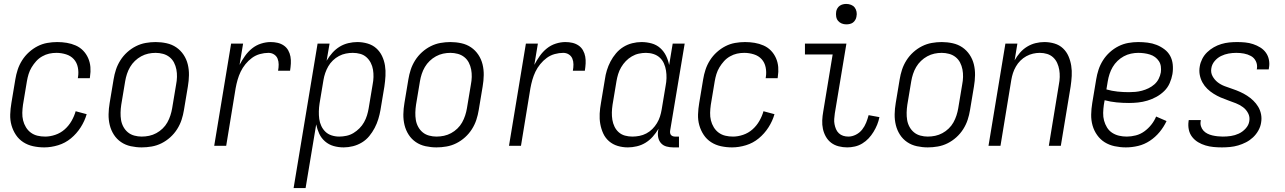

<svg xmlns="http://www.w3.org/2000/svg" viewBox="-20 -742 6540 977"><path d="M205 8Q176 8 148.5 2Q121 -4 98.5 -18.5Q76 -33 61 -55.5Q46 -78 38.5 -104.5Q31 -131 32 -160Q33 -189 38 -218L58 -338Q62 -363 70 -387.5Q78 -412 92.5 -435Q107 -458 127.5 -476.5Q148 -495 171.5 -507Q195 -519 220.5 -523.5Q246 -528 271 -528Q296 -528 320 -524Q344 -520 365.5 -510.5Q387 -501 403 -484.5Q419 -468 428.5 -446.5Q438 -425 440 -401Q442 -377 438 -352L437 -344H376L377 -350Q381 -375 376 -399.5Q371 -424 355.5 -441Q340 -458 316 -465.5Q292 -473 267 -473Q248 -473 230 -469Q212 -465 194.5 -455Q177 -445 164 -430.5Q151 -416 141 -399.5Q131 -383 125.5 -365Q120 -347 117 -329L97 -209Q94 -188 93.5 -168Q93 -148 97.5 -129.5Q102 -111 112 -94.5Q122 -78 137 -67Q152 -56 170.5 -51.5Q189 -47 210 -47Q235 -47 261.5 -56Q288 -65 309 -83.5Q330 -102 344 -126.5Q358 -151 365 -176L421 -161Q411 -126 390.5 -94Q370 -62 341 -38Q312 -14 276 -3Q240 8 205 8Z M701 8Q673 8 645.5 2Q618 -4 596 -19Q574 -34 559.5 -56.5Q545 -79 538.5 -105.5Q532 -132 532.5 -160.5Q533 -189 538 -218L558 -338Q562 -363 570 -387.5Q578 -412 592.5 -435Q607 -458 627.5 -476.5Q648 -495 672 -507Q696 -519 721.5 -523.5Q747 -528 772 -528Q800 -528 827.5 -522Q855 -516 877 -501Q899 -486 914 -463.5Q929 -441 935.5 -414.5Q942 -388 941.5 -359.5Q941 -331 936 -302L916 -182Q912 -157 904 -132.5Q896 -108 881.5 -85Q867 -62 846.5 -43.5Q826 -25 802 -13Q778 -1 752 3.5Q726 8 701 8ZM701 -47Q720 -47 739 -51Q758 -55 775.5 -64.5Q793 -74 807.5 -88Q822 -102 831.5 -119Q841 -136 847 -154.5Q853 -173 856 -191L876 -311Q880 -331 880.5 -350.5Q881 -370 877.5 -388.5Q874 -407 865.5 -423.5Q857 -440 842.5 -451.5Q828 -463 809.5 -468Q791 -473 772 -473Q753 -473 734.5 -469Q716 -465 698.5 -455.5Q681 -446 666.5 -432Q652 -418 642 -401Q632 -384 626 -365.5Q620 -347 617 -329L597 -209Q594 -189 593.5 -169.5Q593 -150 596 -131.5Q599 -113 608 -96.5Q617 -80 631 -68.5Q645 -57 663.5 -52Q682 -47 701 -47Z M1070 0 1156 -520H1217L1199 -412Q1211 -435 1226.5 -457Q1242 -479 1262.5 -495.5Q1283 -512 1308 -520Q1333 -528 1357 -528Q1376 -528 1393 -524Q1410 -520 1424 -510.5Q1438 -501 1446.5 -486Q1455 -471 1458 -454Q1461 -437 1460 -419Q1459 -401 1456 -382H1395Q1398 -398 1398 -414Q1398 -430 1392.5 -443.5Q1387 -457 1374.5 -465Q1362 -473 1346 -473Q1325 -473 1303 -467Q1281 -461 1262.5 -447.5Q1244 -434 1229 -415.5Q1214 -397 1204.5 -377Q1195 -357 1189 -336Q1183 -315 1179 -293L1131 0Z M1474 215 1596 -520H1657L1642 -433Q1655 -455 1671.5 -473.5Q1688 -492 1708.5 -504.5Q1729 -517 1752.5 -522.5Q1776 -528 1798 -528Q1825 -528 1850.5 -520.5Q1876 -513 1894.5 -496.5Q1913 -480 1924 -457Q1935 -434 1939 -408.5Q1943 -383 1941.5 -356Q1940 -329 1936 -302L1916 -182Q1912 -159 1905 -136Q1898 -113 1886.5 -91Q1875 -69 1859 -49.5Q1843 -30 1821.5 -17Q1800 -4 1776 2Q1752 8 1729 8Q1702 8 1677.5 1Q1653 -6 1634 -22.5Q1615 -39 1604.5 -61.5Q1594 -84 1589 -109L1535 215ZM1706 -47Q1724 -47 1743 -51Q1762 -55 1778.5 -65Q1795 -75 1809 -89Q1823 -103 1832.5 -120Q1842 -137 1847.5 -155Q1853 -173 1856 -191L1876 -311Q1880 -331 1880.5 -350Q1881 -369 1878 -387.5Q1875 -406 1866.5 -422.5Q1858 -439 1844.5 -451Q1831 -463 1813 -468Q1795 -473 1775 -473Q1758 -473 1740 -469.5Q1722 -466 1705 -457Q1688 -448 1674 -434.5Q1660 -421 1650.5 -404.5Q1641 -388 1635 -370.5Q1629 -353 1626 -335L1606 -215Q1603 -195 1602.5 -175.5Q1602 -156 1604.5 -137Q1607 -118 1615 -101Q1623 -84 1636 -71.5Q1649 -59 1667.5 -53Q1686 -47 1706 -47Z M2201 8Q2173 8 2145.5 2Q2118 -4 2096 -19Q2074 -34 2059.5 -56.5Q2045 -79 2038.5 -105.5Q2032 -132 2032.5 -160.5Q2033 -189 2038 -218L2058 -338Q2062 -363 2070 -387.5Q2078 -412 2092.5 -435Q2107 -458 2127.5 -476.5Q2148 -495 2172 -507Q2196 -519 2221.5 -523.5Q2247 -528 2272 -528Q2300 -528 2327.5 -522Q2355 -516 2377 -501Q2399 -486 2414 -463.5Q2429 -441 2435.5 -414.5Q2442 -388 2441.5 -359.5Q2441 -331 2436 -302L2416 -182Q2412 -157 2404 -132.5Q2396 -108 2381.5 -85Q2367 -62 2346.5 -43.5Q2326 -25 2302 -13Q2278 -1 2252 3.5Q2226 8 2201 8ZM2201 -47Q2220 -47 2239 -51Q2258 -55 2275.5 -64.5Q2293 -74 2307.5 -88Q2322 -102 2331.5 -119Q2341 -136 2347 -154.5Q2353 -173 2356 -191L2376 -311Q2380 -331 2380.5 -350.5Q2381 -370 2377.5 -388.5Q2374 -407 2365.5 -423.5Q2357 -440 2342.5 -451.5Q2328 -463 2309.5 -468Q2291 -473 2272 -473Q2253 -473 2234.5 -469Q2216 -465 2198.5 -455.5Q2181 -446 2166.5 -432Q2152 -418 2142 -401Q2132 -384 2126 -365.5Q2120 -347 2117 -329L2097 -209Q2094 -189 2093.5 -169.5Q2093 -150 2096 -131.5Q2099 -113 2108 -96.5Q2117 -80 2131 -68.5Q2145 -57 2163.5 -52Q2182 -47 2201 -47Z M2570 0 2656 -520H2717L2699 -412Q2711 -435 2726.5 -457Q2742 -479 2762.5 -495.5Q2783 -512 2808 -520Q2833 -528 2857 -528Q2876 -528 2893 -524Q2910 -520 2924 -510.5Q2938 -501 2946.5 -486Q2955 -471 2958 -454Q2961 -437 2960 -419Q2959 -401 2956 -382H2895Q2898 -398 2898 -414Q2898 -430 2892.5 -443.5Q2887 -457 2874.5 -465Q2862 -473 2846 -473Q2825 -473 2803 -467Q2781 -461 2762.5 -447.5Q2744 -434 2729 -415.5Q2714 -397 2704.5 -377Q2695 -357 2689 -336Q2683 -315 2679 -293L2631 0Z M3175 8Q3148 8 3123 0.5Q3098 -7 3079 -23.5Q3060 -40 3049.5 -63Q3039 -86 3034.5 -111.5Q3030 -137 3031.5 -164Q3033 -191 3038 -218L3058 -338Q3061 -361 3068 -384Q3075 -407 3086.5 -429Q3098 -451 3114.5 -470.5Q3131 -490 3152 -503Q3173 -516 3197 -522Q3221 -528 3244 -528Q3271 -528 3296 -521Q3321 -514 3339.5 -497.5Q3358 -481 3369 -458.5Q3380 -436 3385 -411L3403 -520H3464L3390 -77Q3389 -71 3390 -65Q3391 -59 3394.5 -55Q3398 -51 3403.5 -49Q3409 -47 3415 -47H3435V8H3406Q3388 8 3371.5 3.5Q3355 -1 3344 -13Q3333 -25 3329.5 -42Q3326 -59 3329 -77L3331 -87Q3318 -65 3301.5 -46.5Q3285 -28 3264.5 -15.5Q3244 -3 3220.5 2.5Q3197 8 3175 8ZM3198 -47Q3215 -47 3233.5 -50.5Q3252 -54 3269 -63Q3286 -72 3299.5 -85.5Q3313 -99 3323 -115.5Q3333 -132 3338.5 -149.5Q3344 -167 3347 -185L3367 -305Q3371 -325 3371.5 -344.5Q3372 -364 3369 -383Q3366 -402 3358.5 -419Q3351 -436 3337.5 -448.5Q3324 -461 3305.5 -467Q3287 -473 3267 -473Q3249 -473 3230.5 -469Q3212 -465 3195 -455Q3178 -445 3164.5 -431Q3151 -417 3141 -400Q3131 -383 3125.5 -365Q3120 -347 3117 -329L3097 -209Q3094 -189 3093.5 -170Q3093 -151 3096 -132.5Q3099 -114 3107 -97.5Q3115 -81 3128.5 -69Q3142 -57 3160 -52Q3178 -47 3198 -47Z M3705 8Q3676 8 3648.5 2Q3621 -4 3598.5 -18.5Q3576 -33 3561 -55.5Q3546 -78 3538.5 -104.5Q3531 -131 3532 -160Q3533 -189 3538 -218L3558 -338Q3562 -363 3570 -387.5Q3578 -412 3592.5 -435Q3607 -458 3627.5 -476.5Q3648 -495 3671.5 -507Q3695 -519 3720.5 -523.5Q3746 -528 3771 -528Q3796 -528 3820 -524Q3844 -520 3865.5 -510.5Q3887 -501 3903 -484.5Q3919 -468 3928.5 -446.5Q3938 -425 3940 -401Q3942 -377 3938 -352L3937 -344H3876L3877 -350Q3881 -375 3876 -399.5Q3871 -424 3855.5 -441Q3840 -458 3816 -465.5Q3792 -473 3767 -473Q3748 -473 3730 -469Q3712 -465 3694.5 -455Q3677 -445 3664 -430.5Q3651 -416 3641 -399.5Q3631 -383 3625.5 -365Q3620 -347 3617 -329L3597 -209Q3594 -188 3593.5 -168Q3593 -148 3597.5 -129.5Q3602 -111 3612 -94.5Q3622 -78 3637 -67Q3652 -56 3670.5 -51.5Q3689 -47 3710 -47Q3735 -47 3761.5 -56Q3788 -65 3809 -83.5Q3830 -102 3844 -126.5Q3858 -151 3865 -176L3921 -161Q3911 -126 3890.5 -94Q3870 -62 3841 -38Q3812 -14 3776 -3Q3740 8 3705 8Z M4291 8Q4269 8 4247.5 2.5Q4226 -3 4209.5 -15.5Q4193 -28 4182.5 -46.5Q4172 -65 4167.5 -86Q4163 -107 4164 -129.5Q4165 -152 4169 -174L4217 -465H4076V-520H4287L4228 -165Q4226 -151 4225 -137Q4224 -123 4226.5 -110Q4229 -97 4234 -85Q4239 -73 4248.5 -64Q4258 -55 4270.5 -51Q4283 -47 4297 -47Q4316 -47 4335 -56.5Q4354 -66 4367 -82.5Q4380 -99 4387.5 -118Q4395 -137 4400 -156L4455 -146Q4451 -126 4443.5 -107.5Q4436 -89 4425 -71Q4414 -53 4400 -38Q4386 -23 4368 -12Q4350 -1 4330 3.5Q4310 8 4291 8ZM4287 -618Q4274 -618 4263 -622.5Q4252 -627 4244.5 -636Q4237 -645 4235 -657.5Q4233 -670 4235 -683Q4236 -691 4241 -699.5Q4246 -708 4253.5 -713Q4261 -718 4269.5 -720Q4278 -722 4286 -722Q4299 -722 4310.5 -717.5Q4322 -713 4329 -704Q4336 -695 4338.5 -682.5Q4341 -670 4338 -657Q4337 -649 4332 -640.5Q4327 -632 4320 -627Q4313 -622 4304 -620Q4295 -618 4287 -618Z M4701 8Q4673 8 4645.5 2Q4618 -4 4596 -19Q4574 -34 4559.5 -56.5Q4545 -79 4538.5 -105.5Q4532 -132 4532.5 -160.5Q4533 -189 4538 -218L4558 -338Q4562 -363 4570 -387.5Q4578 -412 4592.5 -435Q4607 -458 4627.5 -476.5Q4648 -495 4672 -507Q4696 -519 4721.5 -523.5Q4747 -528 4772 -528Q4800 -528 4827.5 -522Q4855 -516 4877 -501Q4899 -486 4914 -463.5Q4929 -441 4935.5 -414.5Q4942 -388 4941.5 -359.5Q4941 -331 4936 -302L4916 -182Q4912 -157 4904 -132.5Q4896 -108 4881.5 -85Q4867 -62 4846.5 -43.5Q4826 -25 4802 -13Q4778 -1 4752 3.5Q4726 8 4701 8ZM4701 -47Q4720 -47 4739 -51Q4758 -55 4775.5 -64.5Q4793 -74 4807.5 -88Q4822 -102 4831.5 -119Q4841 -136 4847 -154.5Q4853 -173 4856 -191L4876 -311Q4880 -331 4880.5 -350.5Q4881 -370 4877.5 -388.5Q4874 -407 4865.5 -423.5Q4857 -440 4842.5 -451.5Q4828 -463 4809.5 -468Q4791 -473 4772 -473Q4753 -473 4734.5 -469Q4716 -465 4698.5 -455.5Q4681 -446 4666.5 -432Q4652 -418 4642 -401Q4632 -384 4626 -365.5Q4620 -347 4617 -329L4597 -209Q4594 -189 4593.5 -169.5Q4593 -150 4596 -131.5Q4599 -113 4608 -96.5Q4617 -80 4631 -68.5Q4645 -57 4663.5 -52Q4682 -47 4701 -47Z M5010 0 5096 -520H5157L5143 -435Q5154 -455 5170 -473.5Q5186 -492 5206.5 -504.5Q5227 -517 5249.5 -522.5Q5272 -528 5294 -528Q5321 -528 5346 -520.5Q5371 -513 5389 -496Q5407 -479 5417 -456Q5427 -433 5431 -407.5Q5435 -382 5433.5 -355.5Q5432 -329 5428 -302L5378 0H5317L5368 -311Q5372 -331 5372.5 -350Q5373 -369 5370 -387Q5367 -405 5359.5 -421.5Q5352 -438 5339 -450Q5326 -462 5308.5 -467.5Q5291 -473 5271 -473Q5254 -473 5236.5 -469Q5219 -465 5202.5 -456Q5186 -447 5172.5 -433.5Q5159 -420 5149.5 -403.5Q5140 -387 5134.5 -370Q5129 -353 5126 -335L5071 0Z M5709 8Q5680 8 5652 2Q5624 -4 5601.5 -18Q5579 -32 5563 -54.5Q5547 -77 5539.5 -103.5Q5532 -130 5532.5 -159Q5533 -188 5538 -218L5558 -338Q5562 -363 5570 -387.5Q5578 -412 5592.5 -435Q5607 -458 5627.5 -476.5Q5648 -495 5672 -507Q5696 -519 5721.5 -523.5Q5747 -528 5772 -528Q5796 -528 5820 -525Q5844 -522 5865.5 -513.5Q5887 -505 5905.5 -491Q5924 -477 5934.5 -457.5Q5945 -438 5947.5 -414Q5950 -390 5946 -365Q5942 -342 5932 -319Q5922 -296 5904 -278.5Q5886 -261 5864 -249Q5842 -237 5818.5 -230Q5795 -223 5771.5 -220.5Q5748 -218 5725 -218Q5693 -218 5662 -221Q5631 -224 5601 -232L5597 -209Q5594 -188 5593.5 -167.5Q5593 -147 5598 -128.5Q5603 -110 5613 -93.5Q5623 -77 5639 -66.5Q5655 -56 5674 -51.5Q5693 -47 5714 -47Q5736 -47 5759.5 -53Q5783 -59 5803 -73.5Q5823 -88 5838.5 -107.5Q5854 -127 5863 -149L5916 -126Q5902 -96 5880.5 -70Q5859 -44 5831 -25.5Q5803 -7 5771.5 0.5Q5740 8 5709 8ZM5725 -273Q5741 -273 5757.5 -274.5Q5774 -276 5791 -280.5Q5808 -285 5824.5 -293Q5841 -301 5854.5 -313Q5868 -325 5876 -341Q5884 -357 5887 -374Q5889 -389 5887 -404Q5885 -419 5877 -431Q5869 -443 5857.5 -451.5Q5846 -460 5831.5 -464.5Q5817 -469 5802 -471Q5787 -473 5772 -473Q5754 -473 5735 -469Q5716 -465 5698.5 -455.5Q5681 -446 5666.5 -432Q5652 -418 5642 -401Q5632 -384 5626 -365.5Q5620 -347 5617 -329L5610 -287Q5638 -279 5666.5 -276Q5695 -273 5725 -273Z M6198 8Q6176 8 6155 6Q6134 4 6114 -2Q6094 -8 6076.5 -18.5Q6059 -29 6046.5 -45Q6034 -61 6029.5 -81.5Q6025 -102 6028 -124L6029 -131H6090V-127Q6087 -113 6091 -100Q6095 -87 6103.5 -77.5Q6112 -68 6124 -62Q6136 -56 6149 -53Q6162 -50 6175.5 -48.5Q6189 -47 6202 -47Q6223 -47 6243.5 -50Q6264 -53 6283.5 -62Q6303 -71 6318.5 -88Q6334 -105 6337 -125Q6341 -147 6331 -166Q6321 -185 6304.5 -197Q6288 -209 6269 -216.5Q6250 -224 6230 -231Q6210 -238 6191.5 -246Q6173 -254 6155.5 -265Q6138 -276 6123.5 -290Q6109 -304 6099 -322Q6089 -340 6085 -361Q6081 -382 6085 -404Q6088 -423 6097.5 -442Q6107 -461 6122.5 -476Q6138 -491 6156.5 -501.5Q6175 -512 6195 -518Q6215 -524 6235 -526Q6255 -528 6275 -528Q6296 -528 6316.5 -526Q6337 -524 6356.5 -517.5Q6376 -511 6393 -500.5Q6410 -490 6421.5 -474Q6433 -458 6437 -437.5Q6441 -417 6437 -396L6436 -389H6375L6376 -393Q6379 -413 6370.5 -430.5Q6362 -448 6345.5 -457Q6329 -466 6310 -469.5Q6291 -473 6271 -473Q6251 -473 6231.5 -469.5Q6212 -466 6193.5 -457Q6175 -448 6161 -431.5Q6147 -415 6144 -395Q6140 -373 6150 -354.5Q6160 -336 6176 -323.5Q6192 -311 6212 -303.5Q6232 -296 6251.5 -289.5Q6271 -283 6290 -274.5Q6309 -266 6326 -255Q6343 -244 6357.5 -230Q6372 -216 6382.5 -198.5Q6393 -181 6397 -160Q6401 -139 6397 -117Q6394 -97 6383 -77.5Q6372 -58 6356 -43Q6340 -28 6320.5 -18Q6301 -8 6280.5 -2Q6260 4 6239 6Q6218 8 6198 8Z"/></svg>

Font: Iosevka Light
Style: Italic
Weight: 300
Italic angle: -9°
Monospace: yes
Designer: Belleve Invis
Foundry: Belleve Invis
Version: Version 32.5.0; ttfautohint (v1.8.4)